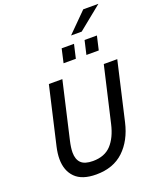

<svg xmlns="http://www.w3.org/2000/svg" viewBox="-193 -1206 1084 1327"><g transform="rotate(-20 348.5 -542.0)"><path d="M76.7 -177.7Q76.7 -217.3 87.4 -264.6L185.5 -689.9H284.7L189 -274.4Q177.2 -223.6 177.2 -189Q177.2 -138.2 203.9 -111.8Q230.5 -85.4 291 -85.4Q377 -85.4 425.3 -137.2Q473.6 -189 495.1 -282.7L589.4 -689.9H688.5L589.8 -261.2Q561 -136.2 483.9 -63.2Q406.7 9.8 281.2 9.8Q177.2 9.8 127 -40.8Q76.7 -91.3 76.7 -177.7ZM330.1 -790 353 -891.6H443.8L420.4 -790ZM498 -790 521.5 -891.6H612.3L588.9 -790ZM444.3 -952.6 585.4 -1093.8H696.8L522.5 -952.6Z"/></g></svg>

Font: Acari Sans Medium
Style: Italic
Weight: 500
Italic angle: -13°
Designer: Alfredo Marco Pradil and Stefan Peev
Foundry: Hanken Design Co.
Version: Version 1.045